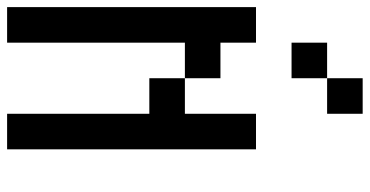

<svg xmlns="http://www.w3.org/2000/svg" viewBox="-270 -870 1040 540"><g transform="rotate(90 250.0 -600.0)"><path d="M0 -100V-800H100V-700H200V-600H100V-100ZM100 -900V-1000H200V-900ZM300 -1100V-1000H200V-1100ZM200 -500V-600H300V-800H400V-100H300V-500Z"/></g></svg>

Font: GalmuriMono9 Regular
Style: Regular
Weight: 400
Designer: Lee Minseo (quiple)
Version: Version 2.399;hotconv 1.1.1;makeotfexe 2.6.0 DEVELOPMENT